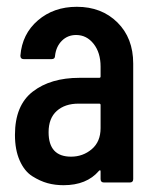

<svg xmlns="http://www.w3.org/2000/svg" viewBox="-20 -537 453 565"><path d="M206 -517Q279 -517 325.5 -471Q372 -425 372 -350V-10Q372 0 362 0H286Q276 0 276 -10V-32Q276 -39 271 -34Q235 8 167 8Q142 8 120 2Q98 -4 75 -18.5Q52 -33 38 -64.5Q24 -96 24 -140Q24 -227 76.5 -267.5Q129 -308 214 -308H272Q276 -308 276 -312V-341Q276 -382 255.5 -408Q235 -434 204 -434Q179 -434 162 -417Q145 -400 142 -373Q142 -363 132 -363H50Q40 -363 40 -373Q45 -437 91.5 -477Q138 -517 206 -517ZM189 -76Q224 -76 250 -98Q276 -120 276 -160V-228Q276 -232 272 -232H211Q171 -232 147 -210.5Q123 -189 123 -148Q123 -76 189 -76Z"/></svg>

Font: Barlow Condensed Medium
Style: Regular
Weight: 500
Width: 3
Designer: Jeremy Tribby
Foundry: Tribby Type
Version: Version 1.422;hotconv 1.0.109;makeotfexe 2.5.65596